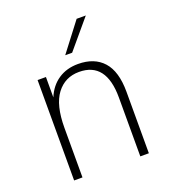

<svg xmlns="http://www.w3.org/2000/svg" viewBox="-129 -792 785 886"><g transform="rotate(-20 263.5 -348.5)"><path d="M83 -493H124V-393Q145 -444 186 -471.5Q227 -499 283 -499Q363 -499 406.5 -450.5Q450 -402 450 -302V0H408V-289Q408 -463 275 -463Q206 -463 165 -409Q124 -355 124 -243V0H83ZM349 -697H394L276 -557H242Z"/></g></svg>

Font: Hanken Grotesk ExtraLight
Style: Regular
Weight: 200
Designer: Alfredo Marco Pradil
Foundry: Hanken Design Co.
Version: Version 3.014